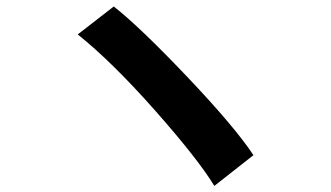

<svg xmlns="http://www.w3.org/2000/svg" viewBox="-20 -661 1040 604"><path d="M224.6 -552.7 337.9 -640.6Q418.9 -577.1 568.4 -419.9Q717.8 -262.7 777.3 -172.9L654.3 -76.2Q602.5 -161.1 467.3 -314Q332 -466.8 224.6 -552.7Z"/></svg>

Font: GenEi M Gothic v2 Bold
Style: Regular
Weight: 700
Version: Version 2.0